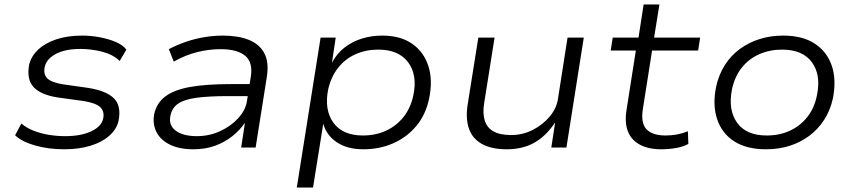

<svg xmlns="http://www.w3.org/2000/svg" viewBox="-20 -663 3839 863"><path d="M268 8Q198 8 138 -9Q78 -26 48 -55L76 -108Q99 -88 131 -75.5Q163 -63 199.5 -57Q236 -51 273 -51Q344 -51 390.5 -73Q437 -95 444 -131Q450 -163 430.5 -181.5Q411 -200 355 -209L239 -225Q163 -237 131 -271.5Q99 -306 111 -372Q120 -410 151 -439.5Q182 -469 232.5 -486Q283 -503 349 -503Q389 -503 428.5 -495.5Q468 -488 500 -474.5Q532 -461 548 -440L518 -389Q488 -418 439.5 -430.5Q391 -443 341 -443Q272 -443 230 -420Q188 -397 181 -362Q174 -329 193 -310.5Q212 -292 263 -284L376 -268Q458 -255 492 -221Q526 -187 513 -121Q505 -83 472 -53.5Q439 -24 387 -8Q335 8 268 8Z M849 8Q787 8 744.5 -12.5Q702 -33 683.5 -69Q665 -105 673 -150Q684 -200 723 -229.5Q762 -259 834 -272Q906 -285 1016 -285H1118L1109 -231H1005Q917 -231 862.5 -223.5Q808 -216 780.5 -197Q753 -178 746 -143Q737 -100 770 -75.5Q803 -51 865 -51Q920 -51 968.5 -73Q1017 -95 1050.5 -131.5Q1084 -168 1090 -209L1107 -316Q1118 -382 1082.5 -412Q1047 -442 971 -442Q920 -442 867 -429Q814 -416 761 -386L739 -442Q775 -461 815.5 -475Q856 -489 898.5 -496Q941 -503 981 -503Q1050 -503 1098 -484Q1146 -465 1168 -424Q1190 -383 1179 -315L1129 0H1064L1081 -111Q1059 -79 1025 -51.5Q991 -24 947 -8Q903 8 849 8Z M1314 180 1421 -494H1489L1472 -381Q1494 -423 1529.5 -450Q1565 -477 1608 -490Q1651 -503 1698 -503Q1779 -503 1831.5 -467Q1884 -431 1905 -367.5Q1926 -304 1909 -221Q1894 -148 1851.5 -97Q1809 -46 1747.5 -19Q1686 8 1613 8Q1541 8 1494 -23.5Q1447 -55 1433 -107L1387 180ZM1611 -54Q1668 -54 1715 -75.5Q1762 -97 1794 -137.5Q1826 -178 1838 -235Q1857 -326 1814.5 -383Q1772 -440 1680 -440Q1624 -440 1577.5 -419Q1531 -398 1499.5 -358Q1468 -318 1455 -261Q1437 -169 1478.5 -111.5Q1520 -54 1611 -54Z M2257 8Q2191 8 2148 -15Q2105 -38 2088.5 -83Q2072 -128 2082 -193L2130 -494H2203L2156 -198Q2149 -155 2158.5 -122.5Q2168 -90 2197 -73Q2226 -56 2277 -56Q2330 -56 2375.5 -79.5Q2421 -103 2451.5 -140Q2482 -177 2488 -219L2531 -494H2604L2526 0H2458L2475 -111H2474Q2434 -51 2381.5 -21.5Q2329 8 2257 8Z M2952 8Q2895 8 2856.5 -12.5Q2818 -33 2802.5 -72Q2787 -111 2796 -168L2838 -436H2725L2734 -494H2850L2873 -643H2944L2920 -494H3127L3118 -436H2911L2870 -176Q2859 -111 2885.5 -82.5Q2912 -54 2972 -54Q2998 -54 3022.5 -58.5Q3047 -63 3072 -73L3074 -16Q3050 -3 3017.5 2.5Q2985 8 2952 8Z M3423 8Q3336 8 3280.5 -27.5Q3225 -63 3203.5 -127Q3182 -191 3199 -274Q3211 -328 3238 -370.5Q3265 -413 3305 -442.5Q3345 -472 3394.5 -487.5Q3444 -503 3500 -503Q3587 -503 3642 -467Q3697 -431 3718.5 -368Q3740 -305 3724 -222Q3712 -167 3684.5 -124.5Q3657 -82 3617.5 -52.5Q3578 -23 3529 -7.5Q3480 8 3423 8ZM3426 -54Q3484 -54 3530.5 -75.5Q3577 -97 3609 -137.5Q3641 -178 3652 -235Q3671 -326 3629.5 -383Q3588 -440 3495 -440Q3439 -440 3392 -419Q3345 -398 3313.5 -358Q3282 -318 3270 -261Q3252 -169 3293 -111.5Q3334 -54 3426 -54Z"/></svg>

Font: Nunito Sans 7pt SemiExpanded Light
Style: Italic
Weight: 300
Width: 6
Italic angle: -9°
Designer: Vernon Adams
Foundry: Vernon Adams
Version: Version 3.101;gftools[0.9.27]